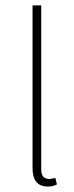

<svg xmlns="http://www.w3.org/2000/svg" viewBox="-20 -680 274 708"><path d="M158 8Q140 8 127 1.5Q114 -5 107 -20.5Q100 -36 100 -62V-660H132V-56Q132 -35 140.5 -27.5Q149 -20 162 -20Q167 -20 172.5 -21.5Q178 -23 184 -24L190 0Q184 3 175.5 5.5Q167 8 158 8Z"/></svg>

Font: Source Sans 3 ExtraLight ExtraLight
Style: Regular
Weight: 250
Version: Version 3.052;hotconv 1.1.0;makeotfexe 2.6.0